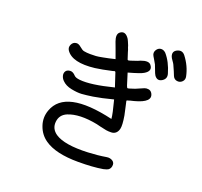

<svg xmlns="http://www.w3.org/2000/svg" viewBox="-149 -1010 1298 1236"><g transform="rotate(20 500.0 -391.5)"><path d="M797.9 -521.5Q831.1 -465.8 711.9 -434.6Q702.1 -432.6 687.5 -428.7Q681.6 -426.8 678.7 -425.8Q675.8 -424.8 671.4 -423.8Q667 -422.9 667 -422.4Q667 -421.9 665 -418.9Q665 -418.9 672.9 -383.8Q680.7 -352.5 685.5 -326.2Q696.3 -262.7 690.4 -237.3Q685.5 -216.8 673.3 -206.1Q661.1 -195.3 642.1 -194.8Q623 -194.3 607.9 -196.8Q592.8 -199.2 568.8 -205.1Q544.9 -210.9 537.1 -212.9Q412.1 -237.3 335.9 -206.1Q289.1 -186.5 284.2 -137.2Q279.3 -87.9 322.3 -58.6Q386.7 -15.6 545.9 -22.5Q612.3 -25.4 669.9 -35.2Q693.4 -39.1 710.9 -27.3Q728.5 -15.6 723.6 8.8Q721.7 19.5 715.3 27.3Q709 35.2 696.8 39.1Q684.6 43 675.8 44.9Q607.4 56.6 507.8 56.6Q352.5 56.6 276.4 2.9Q231.4 -28.3 212.9 -82Q194.3 -135.7 213.9 -188.5Q274.4 -355.5 614.3 -276.4Q612.3 -308.6 587.9 -400.4Q509.8 -379.9 454.1 -371.1Q408.2 -364.3 378.9 -362.3Q349.6 -360.4 308.1 -368.7Q266.6 -377 243.2 -401.4Q230.5 -414.1 226.1 -430.7Q221.7 -447.3 229.5 -460.9Q237.3 -474.6 258.8 -476.6Q278.3 -478.5 297.9 -457Q307.6 -446.3 336.9 -443.4Q412.1 -435.5 566.4 -474.6Q566.4 -474.6 537.1 -563.5Q536.1 -568.4 533.7 -570.8Q531.2 -573.2 530.3 -573.2Q528.3 -573.2 516.6 -569.3Q448.2 -553.7 402.3 -547.9Q252 -530.3 207 -595.7Q194.3 -614.3 204.1 -635.3Q213.9 -656.2 235.4 -658.2Q251 -660.2 269.5 -644Q288.1 -627.9 299.8 -626Q319.3 -622.1 342.8 -622.1Q366.2 -622.1 381.8 -623Q397.5 -624 427.2 -629.9Q457 -635.7 465.8 -637.7Q474.6 -639.6 507.8 -647.5Q501 -668.9 486.3 -707Q471.7 -745.1 468.8 -753.9Q453.1 -797.9 472.7 -815.4Q502 -839.8 529.3 -806.6Q537.1 -797.9 543 -783.2Q553.7 -759.8 553.7 -757.8Q556.6 -746.1 562.5 -732.4Q563.5 -729.5 567.4 -715.8L582 -670.9Q582 -670.9 585.9 -668Q589.8 -666 644.5 -685.5Q658.2 -690.4 663.1 -693.4Q712.9 -711.9 730.5 -690.4Q758.8 -655.3 711.9 -627.9Q694.3 -616.2 610.4 -592.8Q629.9 -530.3 635.7 -511.7Q638.7 -502.9 641.1 -500Q643.6 -497.1 646.5 -498Q655.3 -499 659.2 -501Q664.1 -502.9 675.8 -506.3Q687.5 -509.8 692.4 -511.7Q698.2 -513.7 717.3 -522.5Q736.3 -531.2 748 -535.6Q759.8 -540 774.4 -537.6Q789.1 -535.2 797.9 -521.5ZM856.4 -674.8Q866.2 -641.6 836.4 -623.5Q806.6 -605.5 785.2 -635.7Q778.3 -646.5 770 -670.4Q761.7 -694.3 757.8 -702.1Q752.9 -711.9 742.7 -728.5Q732.4 -745.1 730.5 -749Q718.8 -768.6 729.5 -787.6Q740.2 -806.6 758.8 -809.1Q777.3 -811.5 793.9 -795.9Q835 -749 856.4 -674.8ZM972.7 -698.2Q977.5 -676.8 962.9 -662.1Q948.2 -647.5 927.7 -650.4Q907.2 -653.3 898.4 -673.8Q897.5 -676.8 886.7 -702.6Q876 -728.5 869.1 -742.2Q866.2 -749 855.5 -763.7Q844.7 -778.3 841.8 -787.1Q830.1 -820.3 861.3 -835Q892.6 -849.6 914.1 -823.2Q959 -765.6 972.7 -698.2Z"/></g></svg>

Font: irohamaru Regular
Style: Regular
Weight: 400
Designer: [Source Han Sans]
Ryoko NISHIZUKA  (kana & ideographs); Paul D. Hunt (Latin, Greek & Cyrillic); Wenlong ZHANG  (bopomofo
Version: Version 1.00